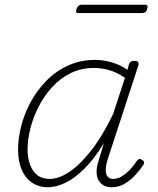

<svg xmlns="http://www.w3.org/2000/svg" viewBox="-20 -771 663 808"><path d="M182 17Q143 17 114.5 -2.5Q86 -22 71 -57.5Q56 -93 56 -142Q56 -188 69 -239.5Q82 -291 108.5 -340.5Q135 -390 174.5 -430.5Q214 -471 266 -495Q318 -519 381 -519Q415 -519 451 -508.5Q487 -498 516 -477L523 -501Q526 -509 531.5 -512Q537 -515 547 -515Q558 -515 561.5 -509Q565 -503 562 -495L434 -103Q425 -75 425 -55.5Q425 -36 433.5 -27Q442 -18 456 -18Q475 -18 493.5 -29.5Q512 -41 528 -58Q544 -75 555 -93Q560 -99 565 -101.5Q570 -104 577 -98Q586 -94 586.5 -88Q587 -82 583 -77Q570 -57 550.5 -35.5Q531 -14 506 1.5Q481 17 450 17Q432 17 419 10.5Q406 4 397.5 -8Q389 -20 387 -38.5Q385 -57 391 -82Q397 -103 404 -124.5Q411 -146 417 -168Q375 -100 333.5 -59.5Q292 -19 253.5 -1Q215 17 182 17ZM96 -142Q96 -106 106.5 -78Q117 -50 137 -34Q157 -18 189 -18Q227 -18 271 -47Q315 -76 362.5 -136Q410 -196 456 -291L506 -444Q467 -469 436 -477Q405 -485 375 -485Q321 -485 277 -463Q233 -441 199.5 -404.5Q166 -368 143 -323Q120 -278 108 -231Q96 -184 96 -142ZM311 -716Q302 -716 300.5 -720Q299 -724 302 -733Q305 -742 310 -746.5Q315 -751 323 -751H591Q599 -751 600.5 -746.5Q602 -742 599 -733Q597 -724 591.5 -720Q586 -716 578 -716Z"/></svg>

Font: Playwrite CU Thin
Style: Regular
Weight: 250
Designer: Veronika Burian, José Scaglione
Foundry: TypeTogether
Version: Version 1.002